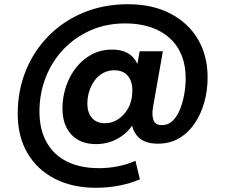

<svg xmlns="http://www.w3.org/2000/svg" viewBox="-20 -676 1076 910"><path d="M434 214Q323 214 239.5 171Q156 128 110 49.5Q64 -29 64 -136Q64 -247 102.5 -341.5Q141 -436 211.5 -507Q282 -578 377.5 -617Q473 -656 586 -656Q702 -656 787 -612Q872 -568 918 -490Q964 -412 964 -309Q964 -248 948.5 -192Q933 -136 903 -91.5Q873 -47 829.5 -21Q786 5 728 5Q659 5 627.5 -35Q596 -75 604 -141L608 -173L627 -119Q603 -61 551 -27Q499 7 435 7Q360 7 318 -38.5Q276 -84 276 -162Q276 -216 293 -266.5Q310 -317 341 -356Q372 -395 415 -418Q458 -441 511 -441Q569 -441 602 -412.5Q635 -384 642 -331L621 -316L642 -433H752L705 -167Q699 -130 707.5 -106.5Q716 -83 748 -83Q777 -83 798 -103Q819 -123 832.5 -156Q846 -189 853 -228Q860 -267 860 -304Q860 -386 826 -444Q792 -502 727 -533.5Q662 -565 573 -565Q484 -565 410 -532.5Q336 -500 281.5 -443Q227 -386 197 -310Q167 -234 167 -147Q167 -62 201 -1.5Q235 59 298 90Q361 121 450 121Q496 121 540 112Q584 103 622 86L643 174Q596 194 543 204Q490 214 434 214ZM478 -92Q512 -92 541 -111.5Q570 -131 588 -164Q606 -197 607 -239Q609 -269 600 -292.5Q591 -316 571.5 -329.5Q552 -343 522 -343Q493 -343 469 -330Q445 -317 428.5 -294.5Q412 -272 403 -243.5Q394 -215 394 -184Q394 -143 415.5 -117.5Q437 -92 478 -92Z"/></svg>

Font: DM Sans 20pt
Style: Bold Italic
Weight: 700
Italic angle: -10°
Version: Version 4.004;gftools[0.9.30]